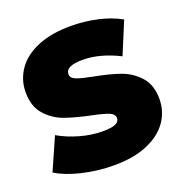

<svg xmlns="http://www.w3.org/2000/svg" viewBox="-131 -832 919 964"><g transform="rotate(-20 328.5 -350.0)"><path d="M13 -56 89 -228Q139 -199 201 -181.5Q263 -164 320 -164Q369 -164 390 -173.5Q411 -183 411 -202Q411 -224 383.5 -235Q356 -246 293 -259Q212 -276 158 -295.5Q104 -315 64 -359.5Q24 -404 24 -480Q24 -546 61 -600Q98 -654 171.5 -685Q245 -716 350 -716Q422 -716 491.5 -700.5Q561 -685 614 -655L543 -484Q440 -536 348 -536Q257 -536 257 -492Q257 -471 284 -460.5Q311 -450 373 -438Q453 -423 508 -403.5Q563 -384 603.5 -340Q644 -296 644 -220Q644 -154 607 -100.5Q570 -47 496.5 -15.5Q423 16 318 16Q231 16 148.5 -3.5Q66 -23 13 -56Z"/></g></svg>

Font: Montserrat Alternates Black
Style: Regular
Weight: 900
Designer: Julieta Ulanovsky
Foundry: Julieta Ulanovsky
Version: Version 7.200